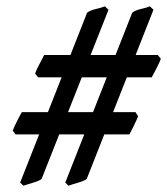

<svg xmlns="http://www.w3.org/2000/svg" viewBox="-20 -651 530 609"><path d="M490.2 -464.4Q486.3 -453.6 476.1 -433.8Q465.8 -414.1 461.4 -405.8H101.1L91.3 -417.5Q94.7 -428.2 105 -447.5Q115.2 -466.8 120.1 -476.6H480.5ZM466.8 -620.1 254.9 -83Q245.6 -76.7 227.5 -71.5Q209.5 -66.4 197.3 -62L187 -71.8L399.4 -610.8Q409.7 -618.7 427.5 -622.6Q445.3 -626.5 455.6 -630.9ZM324.2 -620.1 111.8 -83Q102.5 -76.7 84.7 -71.5Q66.9 -66.4 54.2 -62L43.9 -71.8L256.3 -610.8Q267.1 -618.7 284.7 -622.6Q302.2 -626.5 312.5 -630.9ZM418 -282.2Q414.6 -272.9 404.8 -252.9Q395 -232.9 390.6 -224.6H29.3L20.5 -236.8Q23.9 -246.6 33.7 -266.1Q43.5 -285.6 49.3 -295.4H409.7Z"/></svg>

Font: Gentium Plus
Style: Bold Italic
Weight: 700
Italic angle: -8°
Designer: Victor Gaultney, Annie Olsen, Iska Routamaa, Becca Hirsbrunner
Foundry: SIL International
Version: Version 6.101